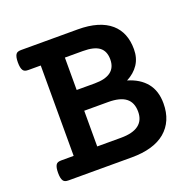

<svg xmlns="http://www.w3.org/2000/svg" viewBox="-107 -691 813 802"><g transform="rotate(-20 300.0 -290.0)"><path d="M548.8 -167Q548.8 -87.4 496.1 -43Q444.3 0 346.7 0H66.4Q57.6 0 52 -2Q46.4 -3.9 43 -8.8Q35.6 -19 35.6 -44.4Q35.6 -68.8 42.5 -79.6Q45.9 -85 51.8 -86.9Q57.6 -88.9 66.4 -88.9H121.1V-490.7H66.4Q57.6 -490.7 52 -492.7Q46.4 -494.6 43 -499.5Q35.6 -509.8 35.6 -535.2Q35.6 -559.6 42.5 -570.3Q45.9 -575.7 51.8 -577.6Q57.6 -579.6 66.4 -579.6H317.9Q414.1 -579.6 463.9 -536.6Q510.3 -496.1 510.3 -421.9Q510.3 -382.8 491.5 -354.5Q472.7 -326.2 438.5 -308.6Q491.7 -293 520.3 -257.8Q548.8 -222.7 548.8 -167ZM227.1 -343.3H307.1Q402.8 -343.3 402.8 -415.5Q402.8 -452.6 379.6 -470Q356.4 -487.3 307.1 -487.3H227.1ZM437.5 -170.4Q437.5 -211.4 411.9 -231.2Q386.2 -251 333.5 -251H227.1V-92.3H332.5Q385.3 -92.3 411.4 -112.1Q437.5 -131.8 437.5 -170.4Z"/></g></svg>

Font: Courier Prime SemiBold
Style: Regular
Weight: 600
Designer: Alan Dague-Greene
Foundry: Quote-Unquote Apps
Version: Version 1.202